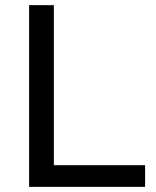

<svg xmlns="http://www.w3.org/2000/svg" viewBox="-20 -725 607 745"><path d="M93 0V-705H189V-84H543V0Z"/></svg>

Font: Nunito Sans 12pt ExtraLight 10pt Medium
Style: Regular
Weight: 500
Version: Version 3.101;gftools[0.9.27]